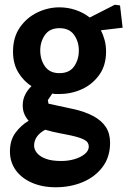

<svg xmlns="http://www.w3.org/2000/svg" viewBox="-20 -520 539 811"><path d="M215 271Q158 271 114 251.5Q70 232 46 198Q22 164 22 120Q22 72 45.5 40.5Q69 9 101 -10Q90 -22 83 -38Q76 -54 76 -75Q76 -100 86.5 -120.5Q97 -141 113 -156Q79 -178 57 -214.5Q35 -251 35 -302Q35 -362 63.5 -403.5Q92 -445 137 -467Q182 -489 231 -489Q266 -489 299 -478Q332 -467 359 -446L465 -500L487 -497L498 -403L406 -392Q416 -373 422 -350.5Q428 -328 428 -302Q428 -244 399.5 -204Q371 -164 326.5 -143.5Q282 -123 231 -123Q223 -123 215.5 -123Q208 -123 201 -125L182 -97L185 -82L287 -60Q338 -49 373.5 -30Q409 -11 427 16.5Q445 44 445 83Q445 143 413.5 185Q382 227 330 249Q278 271 215 271ZM239 160Q268 160 294 152.5Q320 145 337.5 131Q355 117 355 99Q355 81 338 71.5Q321 62 293.5 55.5Q266 49 233.5 43Q201 37 171 28Q147 41 135.5 58Q124 75 124 95Q124 111 136 126Q148 141 173 150.5Q198 160 239 160ZM231 -211Q273 -211 293 -239.5Q313 -268 313 -307Q313 -344 293 -372.5Q273 -401 231 -401Q190 -401 170 -372.5Q150 -344 150 -307Q150 -268 170 -239.5Q190 -211 231 -211Z"/></svg>

Font: Kreon Light SemiBold
Style: Regular
Weight: 600
Version: Version 2.002